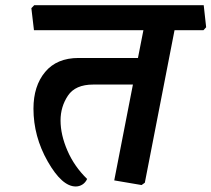

<svg xmlns="http://www.w3.org/2000/svg" viewBox="-20 -669 796 723"><path d="M746.1 -555.2H637.2L525.4 19L513.2 27.8L410.2 10.3L480.5 -350.6H331.1Q263.7 -350.6 235.8 -308.8Q208 -267.1 208 -215.3Q208 -161.6 233.9 -101.8Q259.8 -42 308.1 4.9Q301.8 18.6 290.3 25.9Q278.8 33.2 265.1 33.2Q213.4 33.2 159.7 -61Q106 -155.3 106 -259.8Q106 -345.2 149.9 -397.9Q193.8 -450.7 275.9 -450.7H499.5L520 -555.2H107.9L98.1 -638.2L108.9 -649.4H747.1L756.3 -566.4Z"/></svg>

Font: Sitara
Style: Bold Italic
Weight: 700
Italic angle: -11°
Designer: Neelakash Kshetrimayum
Foundry: Neelakash Kshetrimayum
Version: Version 1.000;PS Version 1.000;PS 1.0;hotconv 1.;hotconv 1.0